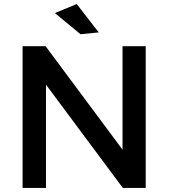

<svg xmlns="http://www.w3.org/2000/svg" viewBox="-20 -928 832 948"><path d="M699.5 0H586.5L207 -510V0H91.5V-700H205L585 -189V-700H699.5ZM377.5 -759 251 -863.5 359 -908 467.5 -768Z"/></svg>

Font: Argentum Novus Medium
Style: Regular
Weight: 500
Designer: Julieta Ulanovsky (font) & Cristiano Sobral (main changes)
Foundry: Julieta Ulanovsky (font) & Cristiano Sobral (main changes)
Version: Version 3.00;November 27, 2020;FontCreator 13.0.0.2655 64-bi